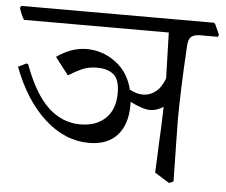

<svg xmlns="http://www.w3.org/2000/svg" viewBox="-67 -629 842 716"><g transform="rotate(5 354.0 -271.0)"><path d="M725 -525H660Q635 -525 624.5 -515Q614 -505 613 -478Q603 -306 603 -198L607 27L591 34L536 0L541 -119Q544 -165 546 -247Q520 -231 497 -231Q470 -231 422 -255V-242Q422 -170 385.5 -129.5Q349 -89 280 -89Q190 -89 114 -158Q38 -227 -8 -349L23 -364L29 -361Q69 -253 121.5 -204Q174 -155 242 -155Q301 -155 336 -188.5Q371 -222 371 -284Q371 -333 349 -352Q327 -371 286 -371Q258 -371 237 -363Q216 -355 180 -333L130 -398Q185 -437 242 -437Q301 -437 350 -401Q399 -365 415 -300Q441 -286 465 -286Q491 -286 512.5 -303Q534 -320 546 -354L541 -525H-1Q-12 -542 -20 -569L-15 -576H706L711 -571L728 -533Z"/></g></svg>

Font: Sahitya
Style: Regular
Weight: 400
Designer: Juan Pablo del Peral
Foundry: Juan Pablo del Peral (http://www.huertatipografica.com)
Version: Version 1.001;PS 001.000;hotconv 1.0.70;makeotf.lib2.5.58329